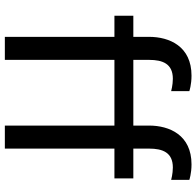

<svg xmlns="http://www.w3.org/2000/svg" viewBox="-29 -781 810 792"><g transform="rotate(90 376.0 -385.0)"><path d="M227 0V-452H498V0H593V-452H716V-530H593V-595C593 -651 609 -693 671 -693C697 -693 722 -686 722 -686V-761C722 -761 696 -770 658 -770C537 -770 498 -679 498 -595V-530H227V-595C227 -651 243 -693 305 -693C331 -693 356 -686 356 -686V-761C356 -761 330 -770 292 -770C171 -770 132 -679 132 -595V-530H45V-452H132V0Z"/></g></svg>

Font: Be Vietnam Pro
Style: Regular
Weight: 400
Designer: Lam Bao, Tony Le, Vietanh Nguyen
Foundry: Yellow Type Foundry
Version: Version 1.002